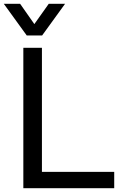

<svg xmlns="http://www.w3.org/2000/svg" viewBox="-33 -992 687 1012"><path d="M189 -805 310 -972H224L148 -865L73 -972H-13L108 -805ZM569 0V-86H188V-740H90V0Z"/></svg>

Font: Be Vietnam Pro
Style: Regular
Weight: 400
Designer: Lam Bao, Tony Le, Vietanh Nguyen
Foundry: Yellow Type Foundry
Version: Version 1.002